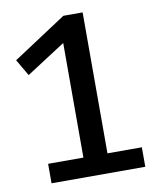

<svg xmlns="http://www.w3.org/2000/svg" viewBox="-80 -762 672 825"><g transform="rotate(-10 256.0 -350.0)"><path d="M487 -85V0H78V-85H232V-585L62 -475L20 -547L253 -700H337V-85Z"/></g></svg>

Font: Bitter
Style: Regular
Weight: 400
Designer: Sol Matas
Foundry: Sol Matas
Version: Version 1.001